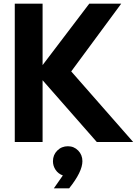

<svg xmlns="http://www.w3.org/2000/svg" viewBox="-20 -770 742 1041"><path d="M504.9 0 210.9 -335V0H60.1V-750H210.9V-417L463.9 -750H637.2L366.2 -382.8L702.1 0ZM320.8 181.2Q295.9 172.4 281.5 151.1Q267.1 129.9 267.1 104Q267.1 69.8 290.5 46.4Q314 22.9 348.1 22.9Q381.3 22.9 404.1 46.4Q426.8 69.8 426.8 104Q426.8 161.1 355 251H272Z"/></svg>

Font: Oakes Grotesk
Style: Bold
Weight: 700
Designer: Samuel Oakes
Foundry: Samuel Oakes
Version: Version 1.0 | wf-rip DC20170320